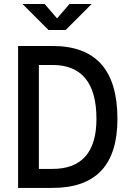

<svg xmlns="http://www.w3.org/2000/svg" viewBox="-20 -918 626 938"><path d="M68.4 0H236.3C448.2 0 553.7 -111.8 553.7 -336.9C553.7 -575.7 448.2 -693.4 236.3 -693.4H68.4ZM169.9 -92.8V-600.6H236.3C378.9 -600.6 451.2 -513.2 451.2 -336.9C451.2 -174.3 378.9 -92.8 236.3 -92.8ZM216.8 -771.5H300.8L427.7 -898.4H319.3L258.8 -828.1L198.2 -898.4H89.8Z"/></svg>

Font: Cascadia Mono NF
Style: Regular
Weight: 400
Monospace: yes
Designer: Aaron Bell
Foundry: Saja Typeworks
Version: Version 2404.023